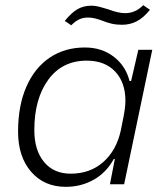

<svg xmlns="http://www.w3.org/2000/svg" viewBox="-20 -714 636 744"><path d="M50 -204Q50 -304 82 -377.5Q114 -451 172.5 -490.5Q231 -530 309 -530Q374 -530 420.5 -494.5Q467 -459 482 -400H488L516 -521H570L461 0H406L425 -98H421Q392 -45 343 -17.5Q294 10 235 10Q151 10 100.5 -48.5Q50 -107 50 -204ZM448 -208 459 -263Q466 -300 466 -323Q466 -395 426 -437Q386 -479 316 -479Q221 -479 167 -405Q113 -331 113 -210Q113 -132 150.5 -86.5Q188 -41 254 -41Q329 -41 380 -86Q431 -131 448 -208ZM376 -634Q363 -639 349 -642.5Q335 -646 322 -646Q302 -646 287 -639Q272 -632 256 -616L231 -633Q257 -665 280.5 -678.5Q304 -692 335 -692Q349 -692 366 -687.5Q383 -683 399 -678Q438 -663 465 -663Q505 -663 535 -694L561 -676Q536 -645 510 -631.5Q484 -618 453 -618Q431 -618 413.5 -622Q396 -626 376 -634Z"/></svg>

Font: Mona Sans Light
Style: Italic
Weight: 300
Italic angle: -11.7°
Designer: Deni Anggara
Foundry: GitHub
Version: Version 2.000